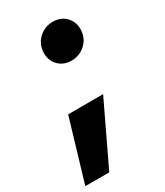

<svg xmlns="http://www.w3.org/2000/svg" viewBox="-220 -598 759 882"><g transform="rotate(-30 159.5 -156.5)"><path d="M-36.6 208 60.1 -117.2H245.6L90.3 208ZM198.2 -322.8Q151.9 -322.8 125 -355Q98.1 -387.2 106 -434.6Q112.3 -472.2 142.1 -496.6Q171.9 -521 210.9 -521Q257.3 -521 284.2 -488.8Q311 -456.5 303.2 -409.2Q296.9 -371.6 267.1 -347.2Q237.3 -322.8 198.2 -322.8Z"/></g></svg>

Font: Inter Tight Black
Style: Italic
Weight: 900
Italic angle: -9.39999°
Designer: Rasmus Andersson
Foundry: rsms
Version: Version 3.004; ttfautohint (v1.8.4.7-5d5b)